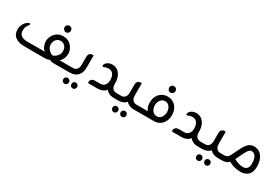

<svg xmlns="http://www.w3.org/2000/svg" viewBox="51 -1468 3694 2562"><g transform="rotate(30 1898.0 -187.0)"><path d="M634 -439Q614 -439 599.5 -454Q585 -469 585 -489Q585 -511 599.5 -525Q614 -539 634 -539Q655 -539 669 -525Q683 -511 683 -489Q683 -469 669 -454Q655 -439 634 -439ZM748 -74H938V1H709Q690 1 669 -2.5Q648 -6 634 -17Q621 -6 600.5 -2.5Q580 1 560 1H368V0H242Q161 0 108.5 -37.5Q56 -75 56 -154Q56 -195 77.5 -235.5Q99 -276 140 -298Q150 -303 157 -303Q168 -303 168 -292Q168 -284 163 -278Q141 -250 132 -227.5Q123 -205 123 -177Q123 -120 159 -97Q195 -74 245 -74H520Q492 -96 477.5 -131Q463 -166 462 -200Q462 -246 483 -286Q504 -326 542.5 -351.5Q581 -377 634 -377Q688 -377 726.5 -351.5Q765 -326 786 -286Q807 -246 807 -200Q806 -166 791 -130.5Q776 -95 748 -74ZM634 -82Q672 -93 700.5 -126.5Q729 -160 728 -201Q728 -248 701 -277Q674 -306 634 -306Q595 -306 568 -277Q541 -248 540 -201Q539 -160 568 -126.5Q597 -93 634 -82Z M951 0H925V-74H953Q993 -74 1013.5 -100.5Q1034 -127 1034 -169V-291Q1034 -323 1050 -340.5Q1066 -358 1094 -358H1101Q1110 -358 1110 -350V-168Q1110 -89 1067.5 -44.5Q1025 0 951 0ZM960 165Q942 165 929.5 152Q917 139 917 119Q917 100 929.5 87.5Q942 75 960 75Q979 75 992 87.5Q1005 100 1005 119Q1005 139 992 152Q979 165 960 165ZM1087 165Q1068 165 1055.5 152Q1043 139 1043 119Q1043 100 1055.5 87.5Q1068 75 1087 75Q1105 75 1117.5 87.5Q1130 100 1130 119Q1130 139 1117.5 152Q1105 165 1087 165Z M1624 -74H1679V0H1627Q1584 0 1552.5 -15Q1521 -30 1502 -54Q1457 0 1377 0H1241Q1227 0 1227 -12V-19Q1227 -42 1245 -58Q1263 -74 1294 -74H1375Q1417 -74 1442 -104Q1467 -134 1467 -183Q1467 -239 1442.5 -272.5Q1418 -306 1372 -306Q1355 -306 1341 -302.5Q1327 -299 1313 -293Q1303 -288 1295 -288Q1282 -288 1282 -304Q1282 -320 1295.5 -337Q1309 -354 1333 -365.5Q1357 -377 1389 -377Q1438 -377 1472.5 -351.5Q1507 -326 1525.5 -282Q1544 -238 1544 -181V-166Q1545 -120 1567.5 -97Q1590 -74 1624 -74Z M1933 -74H1987V0H1935Q1895 0 1864.5 -13.5Q1834 -27 1815 -49Q1772 0 1694 0H1668V-74H1696Q1736 -74 1756 -100.5Q1776 -127 1776 -169V-291Q1776 -323 1792.5 -340.5Q1809 -358 1837 -358H1844Q1852 -358 1852 -350V-168Q1853 -120 1876 -97Q1899 -74 1933 -74ZM1719 75Q1738 75 1750.5 87.5Q1763 100 1763 119Q1763 139 1750.5 152Q1738 165 1719 165Q1700 165 1687.5 152Q1675 139 1675 119Q1675 100 1687.5 87.5Q1700 75 1719 75ZM1845 75Q1864 75 1876.5 87.5Q1889 100 1889 119Q1889 139 1876.5 152Q1864 165 1845 165Q1826 165 1813.5 152Q1801 139 1801 119Q1801 100 1813.5 87.5Q1826 75 1845 75Z M2246 -439Q2225 -439 2211 -454Q2197 -469 2197 -489Q2197 -511 2211 -525Q2225 -539 2246 -539Q2266 -539 2280.5 -525Q2295 -511 2295 -489Q2295 -469 2280.5 -454Q2266 -439 2246 -439ZM2243 -377Q2293 -377 2331.5 -353Q2370 -329 2392 -286.5Q2414 -244 2414 -188Q2414 -133 2392.5 -91Q2371 -49 2333.5 -25Q2296 -1 2247 0H1976V-74H2108Q2090 -95 2081 -125Q2072 -155 2072 -188Q2072 -244 2094 -286.5Q2116 -329 2155 -353Q2194 -377 2243 -377ZM2243 -74Q2274 -74 2295 -91.5Q2316 -109 2326.5 -135.5Q2337 -162 2337 -190Q2337 -218 2326.5 -244.5Q2316 -271 2295 -288.5Q2274 -306 2243 -306Q2212 -306 2191 -288.5Q2170 -271 2159.5 -244.5Q2149 -218 2149 -190Q2149 -162 2159.5 -135.5Q2170 -109 2191 -91.5Q2212 -74 2243 -74Z M2917 -74H2972V0H2920Q2877 0 2845.5 -15Q2814 -30 2795 -54Q2750 0 2670 0H2534Q2520 0 2520 -12V-19Q2520 -42 2538 -58Q2556 -74 2587 -74H2668Q2710 -74 2735 -104Q2760 -134 2760 -183Q2760 -239 2735.5 -272.5Q2711 -306 2665 -306Q2648 -306 2634 -302.5Q2620 -299 2606 -293Q2596 -288 2588 -288Q2575 -288 2575 -304Q2575 -320 2588.5 -337Q2602 -354 2626 -365.5Q2650 -377 2682 -377Q2731 -377 2765.5 -351.5Q2800 -326 2818.5 -282Q2837 -238 2837 -181V-166Q2838 -120 2860.5 -97Q2883 -74 2917 -74Z M3226 -74H3280V0H3228Q3188 0 3157.5 -13.5Q3127 -27 3108 -49Q3065 0 2987 0H2961V-74H2989Q3029 -74 3049 -100.5Q3069 -127 3069 -169V-291Q3069 -323 3085.5 -340.5Q3102 -358 3130 -358H3137Q3145 -358 3145 -350V-168Q3146 -120 3169 -97Q3192 -74 3226 -74ZM3012 75Q3031 75 3043.5 87.5Q3056 100 3056 119Q3056 139 3043.5 152Q3031 165 3012 165Q2993 165 2980.5 152Q2968 139 2968 119Q2968 100 2980.5 87.5Q2993 75 3012 75ZM3138 75Q3157 75 3169.5 87.5Q3182 100 3182 119Q3182 139 3169.5 152Q3157 165 3138 165Q3119 165 3106.5 152Q3094 139 3094 119Q3094 100 3106.5 87.5Q3119 75 3138 75Z M3573 -377Q3632 -377 3669 -346Q3706 -315 3723 -266Q3740 -217 3740 -163Q3740 -73 3695.5 -32Q3651 9 3579 9Q3530 9 3485.5 -3.5Q3441 -16 3396 -40Q3371 -12 3342 -6Q3313 0 3278 0H3269V-74H3277Q3304 -74 3320.5 -80.5Q3337 -87 3351.5 -108.5Q3366 -130 3385 -173Q3410 -225 3434.5 -271.5Q3459 -318 3492 -347.5Q3525 -377 3573 -377ZM3582 -63Q3602 -64 3620 -72Q3638 -80 3649.5 -101.5Q3661 -123 3661 -164Q3661 -241 3636 -273.5Q3611 -306 3576 -306Q3544 -306 3517.5 -262Q3491 -218 3462 -153Q3455 -137 3449 -125Q3443 -113 3438 -104Q3481 -80 3519 -71Q3557 -62 3582 -63Z"/></g></svg>

Font: Zain
Style: Regular
Weight: 400
Designer: Zain,Boutros
Foundry: Mobile Telecommunications Company (Zain), 2024
Version: Version 1.51; ttfautohint (v1.8.4)